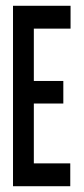

<svg xmlns="http://www.w3.org/2000/svg" viewBox="-20 -644 290 664"><path d="M25 0V-624H224V-545H97V-364H199V-286H97V-79H223V0Z"/></svg>

Font: Inconsolata UltraCondensed Bold
Style: Regular
Weight: 700
Width: 1
Monospace: yes
Designer: Raph Levien, Cyreal, Brenton Simpson
Foundry: Raph Levien, Cyreal, Google
Version: Version 3.001; ttfautohint (v1.8.2.53-6de2)